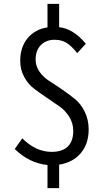

<svg xmlns="http://www.w3.org/2000/svg" viewBox="-20 -854 540 997"><path d="M425.8 -627 380.9 -578.1Q353.5 -613.3 327.1 -630.4Q300.8 -647.5 263.7 -647.5Q219.7 -647.5 192.4 -620.1Q165 -592.8 165 -544.9Q165 -509.8 185.5 -481Q206.1 -452.1 236.3 -433.1Q266.6 -414.1 302.7 -389.2Q338.9 -364.3 369.1 -339.8Q399.4 -315.4 419.9 -273.9Q440.4 -232.4 440.4 -181.6Q440.4 -106.4 398.9 -58.1Q357.4 -9.8 287.1 1V123H226.6V2.9Q131.8 -6.8 56.6 -80.1L95.7 -135.7Q166 -65.4 248 -65.4Q303.7 -65.4 332 -93.3Q360.4 -121.1 360.4 -173.8Q360.4 -213.9 339.8 -247.1Q319.3 -280.3 289.1 -301.3Q258.8 -322.3 222.7 -346.7Q186.5 -371.1 156.2 -394Q126 -417 105.5 -454.6Q85 -492.2 85 -538.1Q85 -609.4 123.5 -655.8Q162.1 -702.1 226.6 -711.9V-834H287.1V-712.9Q360.4 -705.1 425.8 -627Z"/></svg>

Font: Gen Shin Gothic Monospace Normal
Style: Regular
Weight: 350
Designer: [Source Han Sans]
Ryoko NISHIZUKA  (kana & ideographs); Paul D. Hunt (Latin, Greek & Cyrillic); Wenlong ZHANG  (bopomofo
Version: Version 1.002.20150607